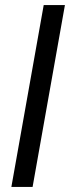

<svg xmlns="http://www.w3.org/2000/svg" viewBox="-20 -740 277 760"><path d="M25 0 153 -720H237L109 0Z"/></svg>

Font: DM Sans 18pt
Style: Italic
Weight: 400
Italic angle: -10°
Designer: Colophon Foundry, Jonny Pinhorn
Foundry: Colophon Foundry
Version: Version 4.004;gftools[0.9.30]